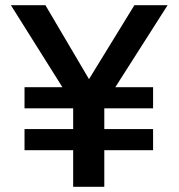

<svg xmlns="http://www.w3.org/2000/svg" viewBox="-20 -720 688 740"><path d="M262 0V-141H74.5V-222.5H262V-302.5H74.5V-384H220.5L22 -700H155L323 -415L498 -700H626L424.5 -384H570V-302.5H382V-222.5H570V-141H382V0Z"/></svg>

Font: Geologica Cursive Medium
Style: Regular
Weight: 500
Designer: Sindre Bremnes, Frode Helland
Foundry: Monokrom Skriftforlag AS
Version: Version 1.010;gftools[0.9.28]